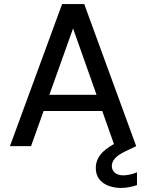

<svg xmlns="http://www.w3.org/2000/svg" viewBox="-20 -720 719 946"><path d="M29 0 286 -700H395L651 0H545L340 -580L133 0ZM145 -173 173 -253H502L529 -173ZM576 206Q543 206 515 195.5Q487 185 469.5 163.5Q452 142 452 107Q452 82 463.5 59.5Q475 37 502.5 15Q530 -7 577 -27L627 -49L651 0L595 27Q560 44 545.5 61.5Q531 79 531 98Q531 119 546.5 131.5Q562 144 588 144Q602 144 620 140Q638 136 655 129V192Q638 198 617.5 202Q597 206 576 206Z"/></svg>

Font: DM Sans 11pt Medium
Style: Regular
Weight: 500
Version: Version 4.004;gftools[0.9.30]